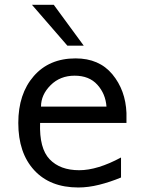

<svg xmlns="http://www.w3.org/2000/svg" viewBox="-20 -790 618 825"><path d="M523.4 -304.7V-261.7H152.3Q148.4 -152.3 193.4 -105.5Q238.3 -58.6 320.3 -58.6Q359.4 -58.6 404.3 -72.3Q449.2 -85.9 500 -113.3V-27.3Q453.1 -7.8 406.2 3.9Q359.4 15.6 316.4 15.6Q195.3 15.6 127 -58.6Q58.6 -132.8 58.6 -261.7Q58.6 -386.7 125 -462.9Q191.4 -539.1 304.7 -539.1Q406.2 -539.1 462.9 -470.7Q519.5 -402.3 523.4 -304.7ZM437.5 -332Q433.6 -386.7 398.4 -425.8Q363.3 -464.8 300.8 -464.8Q238.3 -464.8 197.3 -423.8Q156.2 -382.8 156.2 -332ZM210.9 -769.5 339.8 -593.8H269.5L117.2 -769.5Z"/></svg>

Font: 和音 by 宁静之雨，公众号njzyshare
Style: Regular
Weight: 400
Designer: Steve Matteson
Foundry: Ascender Corporation
Version: Version 6.00;June 8, 2018;FontCreator 11.0.0.2388 32-bit